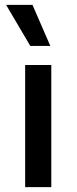

<svg xmlns="http://www.w3.org/2000/svg" viewBox="-20 -766 314 786"><path d="M113 -746 186 -578H104L5 -746ZM190 -500V0H83V-500Z"/></svg>

Font: Elaine Sans Medium
Style: Regular
Weight: 500
Designer: Wei Huang
Foundry: Wei Huang
Version: Version 2.001;PS 002.001;hotconv 1.0.88;makeotf.lib2.5.64775